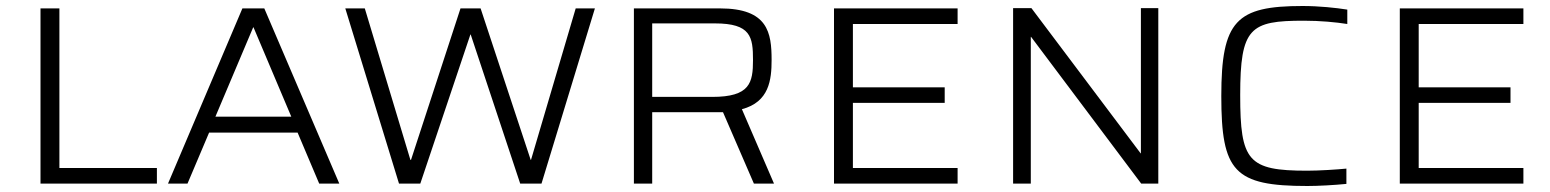

<svg xmlns="http://www.w3.org/2000/svg" viewBox="-20 -612 5168 640"><path d="M115 0H503V-52H178V-584H115Z M540 0H605L677 -170H972L1044 0H1111L861 -584H788ZM698 -223 824 -521H825L951 -223Z M1310 0H1381L1548 -497H1549L1714 0H1785L1963 -584H1899L1750 -79H1749L1582 -584H1515L1350 -79H1348L1196 -584H1131Z M2093 0H2154V-238H2390L2493 0H2560L2453 -248C2544 -272 2552 -346 2552 -412C2552 -503 2540 -584 2380 -584H2093ZM2154 -289V-534H2363C2483 -534 2490 -489 2490 -412C2490 -336 2480 -289 2354 -289Z M2760 0H3172V-52H2823V-269H3129V-321H2823V-532H3172V-584H2760Z M3357 0H3416V-489H3417L3784 0H3841V-585H3783V-101H3782L3418 -585H3357Z M4338 8C4374 8 4428 5 4468 1V-50C4438 -47 4378 -43 4337 -43C4140 -43 4114 -75 4114 -295C4114 -520 4147 -543 4326 -543C4381 -543 4433 -538 4471 -532V-580C4433 -586 4377 -592 4322 -592C4101 -592 4051 -543 4051 -292C4051 -40 4094 8 4338 8Z M4646 0H5058V-52H4709V-269H5015V-321H4709V-532H5058V-584H4646Z"/></svg>

Font: Saira UNSAM Light SC
Style: Regular
Weight: 300
Designer: Hector Gatti with collaboration of the Omnibus-Type team
Foundry: Omnibus-Type
Version: Version 1.072;PS 001.072;hotconv 1.0.88;makeotf.lib2.5.64775